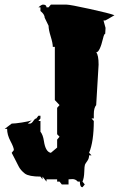

<svg xmlns="http://www.w3.org/2000/svg" viewBox="-49 -758 528 821"><path d="M372.6 -481.4 362.3 -308.6Q352.1 -296.9 352.1 -269V-251.5H342.3L352.1 -240.7Q352.1 -152.8 332 -104.5L342.3 -93.8H332Q332 -80.1 324.2 -69.6Q316.4 -59.1 314.2 -53.7Q312 -48.3 311.3 -22.5Q310.5 3.4 303.7 18.6L313.5 30.8L303.7 42.5Q292.5 42.5 292.5 18.6H283.7Q273.9 7.8 261.2 7.8L244.1 8.8V30.8H215.3L205.6 18.6H195.3V8.8H149.9V18.6L132.8 -2.9V8.8L124 -2.9Q75.2 -2.9 57.6 -15.6Q38.6 -30.3 30.3 -47.4L14.2 -79.1Q6.8 -93.8 1 -104.5L10.3 -116.2Q10.3 -127.4 -4.2 -154.5Q-18.6 -181.6 -18.6 -207H-28.8L1 -229.5Q14.6 -229.5 44.2 -234.1Q73.7 -238.8 86.9 -243.2L69.8 -229.5H79.1Q85.9 -229.5 93.3 -240.5Q100.6 -251.5 106.4 -251.5L115.2 -263.2H124V-251.5L115.2 -240.7H124V-194.8Q134.8 -181.6 138.7 -155.3Q145.5 -108.4 168.5 -104.5L195.3 -127V-161.1L205.6 -173.3L195.3 -184.1V-296.9L205.6 -308.6L185.5 -330.1V-557.6H176.8Q176.8 -573.2 167.7 -602.5Q158.7 -631.8 158.7 -647.9L142.1 -682.1Q142.1 -696.3 124 -710.9V-726.6H115.2Q128.4 -738.3 134.8 -738.3Q149.9 -738.3 149.9 -726.6H158.7L168.5 -738.3H234.9Q250.5 -738.3 335 -719.7Q419.4 -701.2 440.4 -692.9Q404.3 -671.4 400.9 -670.4H393.6L402.3 -638.7L400.9 -613.8Q396 -613.3 391.6 -593.8Q377.4 -534.2 362.3 -534.2Q372.6 -522.9 372.6 -481.4Z"/></svg>

Font: Butcherman
Style: Regular
Weight: 400
Version: Version 001.004